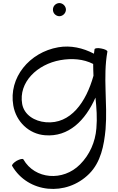

<svg xmlns="http://www.w3.org/2000/svg" viewBox="-20 -863 770 1255"><path d="M411 -800C411 -811 406 -822 398 -830C390 -838 379 -843 368 -843C357 -843 346 -838 338 -830C330 -822 326 -811 326 -800C326 -789 330 -778 338 -770C346 -762 357 -757 368 -757C379 -757 390 -762 398 -770C406 -778 411 -789 411 -800ZM598 -541C596 -531 595 -522 594 -512C522 -550 441 -568 361 -554C172 -521 35 -355 67 -173C85 -68 169 13 274 21C429 34 538 -76 604 -225C611 -158 616 -91 610 -24C603 65 566 149 503 212C392 324 208 310 133 179C129 172 110 177 89 188C69 200 56 215 59 221C163 400 413 423 563 273C639 197 660 88 670 -18C684 -188 652 -359 682 -526C683 -533 665 -542 642 -546C619 -551 599 -548 598 -541ZM280 -64C206 -70 138 -112 125 -183C100 -325 223 -443 375 -470C449 -483 525 -478 589 -445C589 -419 590 -394 591 -368C543 -196 442 -50 280 -64Z"/></svg>

Font: Nupuram Expanded Light
Style: Regular
Weight: 300
Width: 7
Designer: Santhosh Thottingal (santhosh.thottingal@gmail.com)
Foundry: SMC
Version: Version 1.000